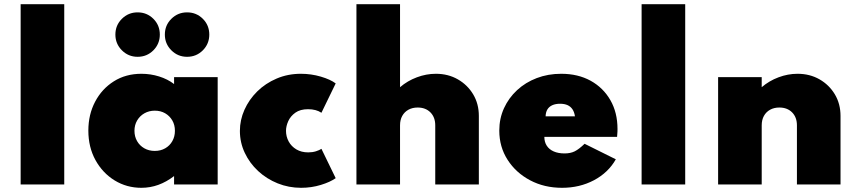

<svg xmlns="http://www.w3.org/2000/svg" viewBox="-20 -880 4098 916"><path d="M78.5 0V-860H286.5V0Z M654.5 16Q584.5 16 527 -19.2Q469.5 -54.5 435.5 -116.2Q401.5 -178 401.5 -257Q401.5 -333.5 433.8 -394.8Q466 -456 523 -492Q580 -528 654.5 -528Q698.5 -528 739.2 -515.2Q780 -502.5 810.5 -479V-512H1018.5V0H810.5V-40Q774 -12 735.2 2Q696.5 16 654.5 16ZM718.5 -160Q746.5 -160 768.2 -172.5Q790 -185 802.2 -206.8Q814.5 -228.5 814.5 -256Q814.5 -284 802 -305.5Q789.5 -327 768 -339.5Q746.5 -352 718.5 -352Q691 -352 669 -339.5Q647 -327 634.2 -305.2Q621.5 -283.5 621.5 -256Q621.5 -228.5 634 -206.8Q646.5 -185 668.5 -172.5Q690.5 -160 718.5 -160ZM872.5 -609Q828.5 -609 797.5 -640Q766.5 -671 766.5 -715Q766.5 -759.5 797.5 -790.2Q828.5 -821 872.5 -821Q917 -821 947.8 -790.2Q978.5 -759.5 978.5 -715Q978.5 -671 947.8 -640Q917 -609 872.5 -609ZM636.5 -609Q592.5 -609 561.5 -640Q530.5 -671 530.5 -715Q530.5 -759.5 561.5 -790.2Q592.5 -821 636.5 -821Q681 -821 711.8 -790.2Q742.5 -759.5 742.5 -715Q742.5 -671 711.8 -640Q681 -609 636.5 -609Z M1416.5 16Q1357.5 16 1304.8 -5.2Q1252 -26.5 1211.5 -64Q1171 -101.5 1147.8 -150.8Q1124.5 -200 1124.5 -255.5Q1124.5 -307.5 1146.2 -356.2Q1168 -405 1207.2 -443.8Q1246.5 -482.5 1299.8 -505.2Q1353 -528 1415.5 -528Q1464.5 -528 1510.5 -514.5Q1556.5 -501 1581.5 -482L1513.5 -342Q1488.5 -359 1449.5 -359Q1412.5 -359 1389.2 -342.5Q1366 -326 1355.2 -302Q1344.5 -278 1344.5 -256Q1344.5 -228.5 1357.2 -205Q1370 -181.5 1394 -167.2Q1418 -153 1450.5 -153Q1470.5 -153 1487.2 -158.2Q1504 -163.5 1513.5 -170L1581.5 -30Q1555.5 -11.5 1510.8 2.2Q1466 16 1416.5 16Z M1680.5 0V-860H1888.5V-464Q1924 -494.5 1968.8 -511.2Q2013.5 -528 2059.5 -528Q2118 -528 2164.2 -501.5Q2210.5 -475 2237.5 -429.8Q2264.5 -384.5 2264.5 -327V0H2056.5V-282Q2056.5 -320.5 2033.5 -343.8Q2010.5 -367 1972.5 -367Q1947.5 -367 1928.5 -356.5Q1909.5 -346 1899 -327Q1888.5 -308 1888.5 -282V0Z M2661.5 16Q2576.5 16 2508.8 -20Q2441 -56 2401.5 -117.8Q2362 -179.5 2362 -257Q2362 -314.5 2384.5 -363.8Q2407 -413 2447 -450Q2487 -487 2540.8 -507.5Q2594.5 -528 2657.5 -528Q2737.5 -528 2797.8 -494.8Q2858 -461.5 2892 -402.2Q2926 -343 2926 -264.5Q2926 -258 2925.8 -252.2Q2925.5 -246.5 2924 -227H2577Q2577 -202.5 2588.5 -184.8Q2600 -167 2621.8 -157.5Q2643.5 -148 2673.5 -148Q2701.5 -148 2721.8 -158Q2742 -168 2769 -194L2918 -120Q2882 -56.5 2813.8 -20.2Q2745.5 16 2661.5 16ZM2583 -325H2723Q2720 -345.5 2711 -358.8Q2702 -372 2687.5 -378.5Q2673 -385 2652 -385Q2630 -385 2614.8 -378Q2599.5 -371 2591.5 -357.8Q2583.5 -344.5 2583 -325Z M3041 0V-860H3249V0Z M3406 0V-512H3614V-464Q3649.5 -494.5 3694.2 -511.2Q3739 -528 3785 -528Q3843.5 -528 3889.8 -501.5Q3936 -475 3963 -429.8Q3990 -384.5 3990 -327V0H3782V-282Q3782 -320.5 3759 -343.8Q3736 -367 3698 -367Q3673 -367 3654 -356.5Q3635 -346 3624.5 -327Q3614 -308 3614 -282V0Z"/></svg>

Font: Spartan Thin Black
Style: Regular
Weight: 900
Version: Version 1.004